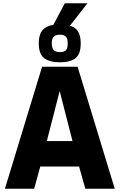

<svg xmlns="http://www.w3.org/2000/svg" viewBox="-20 -1148 729 1168"><path d="M10 0 236 -742H452L678 0H499L461 -135H225L188 0ZM265 -290H421L343 -594ZM344 -769Q282 -769 249 -794Q216 -819 216 -884Q216 -949 249 -974.5Q282 -1000 344 -1000Q407 -1000 439 -974.5Q471 -949 471 -884Q471 -819 439.5 -794Q408 -769 344 -769ZM345 -831Q370 -831 381 -842.5Q392 -854 392 -884Q392 -914 380.5 -925.5Q369 -937 344 -937Q320 -937 307.5 -925.5Q295 -914 295 -884Q295 -854 307.5 -842.5Q320 -831 345 -831ZM299 -986 374 -1128H512L401 -986Z"/></svg>

Font: Exo Thin ExtraBold
Style: Regular
Weight: 800
Version: Version 2.000